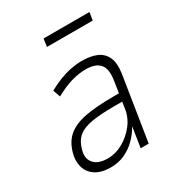

<svg xmlns="http://www.w3.org/2000/svg" viewBox="-165 -794 850 913"><g transform="rotate(-30 259.5 -337.5)"><path d="M180 8Q126 8 94.5 -14Q63 -36 54.5 -71.5Q46 -107 57 -143Q72 -198 108.5 -227Q145 -256 206.5 -267Q268 -278 357 -278H399L392 -236H336Q263 -236 215 -228Q167 -220 140.5 -198.5Q114 -177 103 -137Q89 -92 112 -64Q135 -36 189 -36Q231 -36 271.5 -58.5Q312 -81 341.5 -119Q371 -157 377 -205L397 -336Q408 -402 384.5 -429Q361 -456 308 -456Q271 -456 230 -444.5Q189 -433 138 -405L124 -445Q156 -463 188.5 -475.5Q221 -488 252 -494Q283 -500 311 -500Q360 -500 393 -485.5Q426 -471 440.5 -438Q455 -405 446 -348L391 0H347L364 -109H363Q343 -74 315 -47.5Q287 -21 253.5 -6.5Q220 8 180 8ZM202 -640 208 -683H460L453 -640Z"/></g></svg>

Font: Nunito Sans 7pt Condensed ExtraLight
Style: Italic
Weight: 250
Width: 3
Italic angle: -9°
Designer: Vernon Adams
Foundry: Vernon Adams
Version: Version 3.101;gftools[0.9.27]